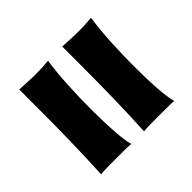

<svg xmlns="http://www.w3.org/2000/svg" viewBox="-80 -653 632 632"><g transform="rotate(45 236.5 -336.5)"><path d="M430 -507C399 -498 331 -494 256 -494C181 -494 100 -498 42 -507C44 -487 45 -468 45 -450C45 -422 43 -395 42 -373C70 -373 98 -373 126 -373C233 -373 340 -371 430 -366C428 -378 428 -411 428 -443C428 -474 428 -503 430 -507ZM430 -307C399 -298 331 -294 256 -294C181 -294 100 -298 42 -307C44 -287 45 -268 45 -250C45 -222 43 -195 42 -173C70 -173 98 -173 126 -173C233 -173 340 -171 430 -166C428 -178 428 -211 428 -243C428 -274 428 -303 430 -307Z"/></g></svg>

Font: Rum Raisin
Style: Regular
Weight: 400
Designer: Astigmatic (AOETI)
Foundry: Astigmatic (AOETI)
Version: Version 1.000